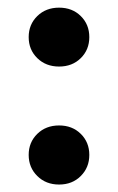

<svg xmlns="http://www.w3.org/2000/svg" viewBox="-20 -473 308 502"><path d="M134.5 -145Q169 -145 191.2 -123Q213.5 -101 213.5 -68Q213.5 -35 191.2 -12.8Q169 9.5 134.5 9.5Q100 9.5 77.5 -12.8Q55 -35 55 -68Q55 -101 77.5 -123Q100 -145 134.5 -145ZM134.5 -453Q169 -453 191.2 -431Q213.5 -409 213.5 -376Q213.5 -343 191.2 -321Q169 -299 134.5 -299Q100 -299 77.5 -321Q55 -343 55 -376Q55 -409 77.5 -431Q100 -453 134.5 -453Z"/></svg>

Font: Newsreader 16pt SemiBold
Style: Regular
Weight: 600
Designer: Hugues Gentile
Foundry: Production Type
Version: Version 1.003